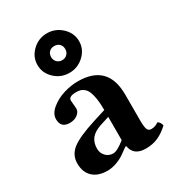

<svg xmlns="http://www.w3.org/2000/svg" viewBox="-177 -829 860 943"><g transform="rotate(-30 253.0 -357.0)"><path d="M290 -85.9V-217.8L237.8 -201.2Q199.7 -188.5 181.9 -166.3Q164.1 -144 164.1 -109.9Q164.1 -84.5 180.9 -67.1Q197.8 -49.8 222.2 -49.8Q245.1 -49.8 290 -85.9ZM193.8 -611.8Q193.8 -594.7 205.3 -583.3Q216.8 -571.8 233.9 -571.8Q251 -571.8 262.5 -583.3Q273.9 -594.7 273.9 -611.8Q273.9 -629.9 262.9 -640.9Q252 -651.9 233.9 -651.9Q215.8 -651.9 204.8 -640.9Q193.8 -629.9 193.8 -611.8ZM294.9 -48.8H289.1L258.8 -26.9Q237.3 -10.7 209.5 -0.5Q181.6 9.8 155.8 9.8Q103 9.8 73.5 -17.8Q43.9 -45.4 43.9 -95.2Q43.9 -143.1 82.5 -173.3Q121.1 -203.6 223.1 -235.8L290 -256.8Q290 -293.9 285.9 -320.6Q281.7 -347.2 275.1 -362.8Q268.6 -378.4 258.1 -387.5Q247.6 -396.5 237.3 -399.2Q227.1 -401.9 212.9 -401.9Q170.9 -401.9 170.9 -378.9Q170.9 -371.1 172.9 -355.5Q174.8 -339.8 174.8 -332Q174.8 -313.5 157 -299.8Q139.2 -286.1 112.8 -286.1Q62 -286.1 62 -335.9Q62 -366.7 93.5 -392.6Q125 -418.5 166.7 -431.2Q208.5 -443.8 247.1 -443.8Q417 -443.8 417 -271V-127Q417 -88.9 422.4 -74.5Q427.7 -60.1 443.8 -60.1Q466.8 -60.1 485.8 -74.2Q501 -64.5 503.9 -45.9Q474.6 -18.1 443.6 -4.2Q412.6 9.8 373 9.8Q304.7 9.8 294.9 -48.8ZM151.1 -533Q116.2 -565.9 116.2 -611.8Q116.2 -657.7 151.1 -690.9Q186 -724.1 233.9 -724.1Q281.7 -724.1 316.9 -690.9Q352.1 -657.7 352.1 -611.8Q352.1 -565.9 316.9 -533Q281.7 -500 233.9 -500Q186 -500 151.1 -533Z"/></g></svg>

Font: Common Serif
Style: Bold
Weight: 700
Designer: Philipp H. Poll, Khaled Hosny
Foundry: Stefan Peev, Context Ltd.
Version: Version 1.026